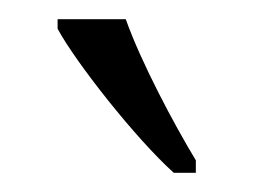

<svg xmlns="http://www.w3.org/2000/svg" viewBox="-20 -786 264 200"><path d="M161 -606H184V-619C161 -657 127 -721 111 -766H40V-756C59 -721 121 -642 161 -606Z"/></svg>

Font: Noto Serif Armenian ExtraCondensed Light
Style: Regular
Weight: 300
Width: 2
Designer: Monotype Design Team
Foundry: Monotype Imaging Inc.
Version: Version 2.008